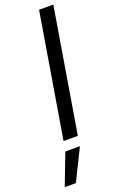

<svg xmlns="http://www.w3.org/2000/svg" viewBox="-233 -772 652 1060"><g transform="rotate(-20 93.5 -242.5)"><path d="M235.8 -727.3H152L31.2 0H115.1ZM-49.7 241.5H15.6L106.5 57.5H20.6Z"/></g></svg>

Font: Magic Ui Pro
Style: Italic
Weight: 400
Italic angle: -9.39999°
Designer: Stefan Endress, Andreas Faust
Version: Version 1.000;FEAKit 1.0